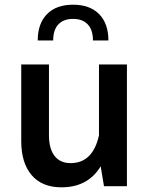

<svg xmlns="http://www.w3.org/2000/svg" viewBox="-20 -800 643 825"><path d="M142.1 -626Q142.1 -698.7 181.9 -739.3Q221.7 -779.8 293.9 -779.8Q366.2 -779.8 406 -739.3Q445.8 -698.7 445.8 -626H379.4Q379.4 -671.4 357.2 -695.1Q335 -718.8 293.9 -718.8Q252.9 -718.8 230.7 -695.1Q208.5 -671.4 208.5 -626ZM71.3 -193.8V-522.9H190.4V-218.3Q190.4 -161.1 214.4 -130.1Q238.3 -99.1 283.2 -99.1Q378.9 -99.1 405.3 -218.3V-522.9H525.4V0H426.8L412.6 -85.4Q357.9 4.9 244.1 4.9Q160.6 4.9 116 -47.4Q71.3 -99.6 71.3 -193.8Z"/></svg>

Font: Estedad-FD SemiBold
Style: Regular
Weight: 600
Designer: Amin Abedi
Version: Version 7.3